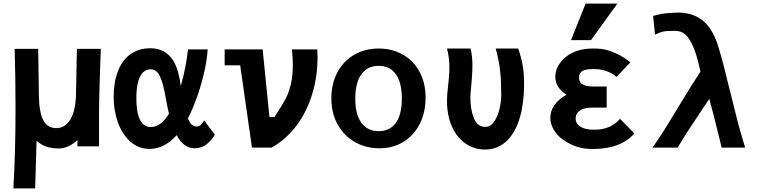

<svg xmlns="http://www.w3.org/2000/svg" viewBox="-20 -827 4240 1076"><path d="M67 -223Q67 -392.5 62 -553H194L198 -289Q199.5 -195 223.5 -152Q247.5 -109 295 -109Q346 -109 375 -158.5Q404 -208 406 -302L411 -553H545Q542 -484.5 538.5 -367Q535 -249.5 535 -198V-7H414V-42Q391.5 -20.5 364.2 -7.8Q337 5 310 5Q270 5 239.8 -5.2Q209.5 -15.5 185 -38L177 229H55Q67 25 67 -223Z M617 -283.5Q617 -367 641 -428.5Q665 -490 711 -523.2Q757 -556.5 821.5 -556.5Q932.5 -556.5 972 -441.5Q985 -403.5 993 -344.5Q1008 -396 1018.5 -451Q1029 -506 1033.5 -550H1144Q1139 -482.5 1122 -412Q1105 -341.5 1084.5 -284.2Q1064 -227 1046.5 -190L1033 -163.5Q1042.5 -140 1053.8 -129Q1065 -118 1081.5 -118Q1095.5 -118 1105.2 -127.2Q1115 -136.5 1124 -152L1184 -72.5Q1168 -43.5 1139.5 -19.8Q1111 4 1070 4Q1009.5 4 970 -69.5Q901 7.5 818.5 7.5Q757 7.5 711.2 -32.8Q665.5 -73 641.2 -139.8Q617 -206.5 617 -283.5ZM825 -115Q880.5 -115 927 -189Q921.5 -211 914.5 -248.5Q906.5 -292.5 901.2 -317.2Q896 -342 890 -362.5Q879 -400 864 -419.2Q849 -438.5 823 -438.5Q785.5 -438.5 764.8 -397Q744 -355.5 744 -279Q744 -115 825 -115Z M1326 -461H1239V-550H1452L1490 -171H1518L1536.5 -199.5Q1565 -243.5 1581.8 -275.5Q1598.5 -307.5 1609.8 -354.2Q1621 -401 1621 -464Q1621 -505 1616 -550H1758Q1759.5 -527.5 1759.5 -505.5Q1759.5 -394 1728.2 -294.8Q1697 -195.5 1638.8 -119.5Q1580.5 -43.5 1502 0H1392Z M1837 -276.5Q1837 -358 1870.8 -421.5Q1904.5 -485 1965 -520Q2025.5 -555 2102.5 -555Q2177.5 -555 2237.2 -521.2Q2297 -487.5 2331 -425Q2365 -362.5 2365 -279Q2365 -198 2332.8 -133.5Q2300.5 -69 2241.8 -32.5Q2183 4 2106 4Q2031.5 4 1970.2 -30.2Q1909 -64.5 1873 -128.2Q1837 -192 1837 -276.5ZM2232 -274.5Q2232 -364 2198.5 -411Q2165 -458 2102.5 -458Q2040 -458 2005.5 -410.8Q1971 -363.5 1971 -274.5Q1971 -185.5 2005.2 -138.8Q2039.5 -92 2102.5 -92Q2165 -92 2198.5 -138.8Q2232 -185.5 2232 -274.5Z M2485 -263Q2485 -280 2486.8 -301.8Q2488.5 -323.5 2491 -345Q2494 -369.5 2496.2 -397Q2498.5 -424.5 2498.5 -448.5Q2498.5 -505.5 2485 -555H2617Q2627.5 -515.5 2627.5 -457Q2627.5 -430.5 2625.2 -399Q2623 -367.5 2620.5 -340.5Q2616 -296.5 2616 -280Q2616 -214 2635.5 -165Q2655 -116 2700 -116Q2728.5 -116 2748.8 -144.8Q2769 -173.5 2779 -215.2Q2789 -257 2789 -294Q2789 -372.5 2782.8 -430Q2776.5 -487.5 2758 -555H2884Q2901.5 -505 2909.2 -460Q2917 -415 2917 -360Q2917 -327 2915 -297Q2908.5 -201 2880.8 -131.8Q2853 -62.5 2806.5 -25.8Q2760 11 2699 11Q2637.5 11 2588.8 -22.5Q2540 -56 2512.5 -118Q2485 -180 2485 -263Z M3144 -38Q3107.5 -61 3085.8 -96Q3064 -131 3064 -165Q3064 -204.5 3087.2 -238.2Q3110.5 -272 3155 -296Q3123.5 -316.5 3107.8 -341Q3092 -365.5 3092 -399Q3092 -432 3110.8 -462.2Q3129.5 -492.5 3159 -514Q3215 -555 3303 -555Q3334.5 -555 3355.8 -552Q3377 -549 3402 -540Q3430.5 -530 3455.2 -516.5Q3480 -503 3513 -478L3435 -396Q3408.5 -418.5 3377.2 -429.2Q3346 -440 3305 -440Q3261.5 -440 3243.2 -428.8Q3225 -417.5 3225 -391Q3225 -342 3305 -342H3380V-224H3299Q3255 -224 3230.5 -207.8Q3206 -191.5 3206 -163Q3206 -133.5 3233 -116.8Q3260 -100 3309 -100Q3357 -100 3392.2 -115Q3427.5 -130 3455 -161L3535 -79Q3458.5 8 3303 8Q3255 8 3218.5 -3Q3182 -14 3144 -38ZM3180 -602 3262 -807H3440L3292 -602Z M3786 -234.5Q3826 -300.5 3851.2 -341.2Q3876.5 -382 3905.5 -425.5Q3884.5 -525 3860.2 -575.2Q3836 -625.5 3813.2 -639.8Q3790.5 -654 3763 -654Q3734.5 -654 3720.2 -653.2Q3706 -652.5 3689 -648Q3672 -643.5 3651 -633L3640 -738Q3681 -748.5 3699.2 -751Q3717.5 -753.5 3763 -756Q3769 -756.5 3781 -756.5Q3861 -756.5 3917.2 -712.5Q3973.5 -668.5 4004 -570Q4021 -515.5 4034.8 -462Q4048.5 -408.5 4071 -317.5Q4096.5 -213 4114.2 -144.8Q4132 -76.5 4156 0H4024Q4014 -38.5 4007.5 -68.5Q3995.5 -117 3982.2 -170Q3969 -223 3955 -273Q3932.5 -238 3896.5 -185.5Q3859.5 -130.5 3834 -91Q3808.5 -51.5 3778 0H3637Q3675.5 -55 3707 -105.2Q3738.5 -155.5 3786 -234.5Z"/></svg>

Font: JuliaMono Black
Style: Regular
Weight: 900
Monospace: yes
Designer: cormullion
Foundry: corm
Version: Version 0.054; ttfautohint (v1.8.4)